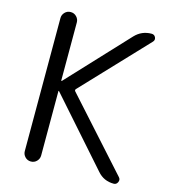

<svg xmlns="http://www.w3.org/2000/svg" viewBox="-109 -818 804 906"><g transform="rotate(15 293.0 -365.0)"><path d="M85 -40V-690Q85 -706 96.5 -718Q108 -730 125 -730Q142 -730 153.5 -718Q165 -706 165 -690V-406Q165 -405 166 -405H168L439 -695Q472 -730 520 -730Q534 -730 539.5 -717.5Q545 -705 535 -695L243 -386Q237 -380 242 -374L546 -36Q555 -26 549 -13Q543 0 530 0Q481 0 450 -36L168 -355Q167 -356 166 -356Q165 -356 165 -354V-40Q165 -24 153.5 -12Q142 0 125 0Q108 0 96.5 -12Q85 -24 85 -40Z"/></g></svg>

Font: Rounded Mplus 1c
Style: Regular
Weight: 400
Version: Version 1.059.20150529